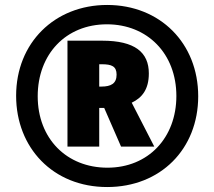

<svg xmlns="http://www.w3.org/2000/svg" viewBox="-20 -744 864 774"><path d="M412 10C627 10 779 -143 779 -356C779 -570 625 -724 412 -724C200 -724 45 -571 45 -358C45 -148 194 10 412 10ZM413 -68C249 -68 132 -185 132 -356C132 -525 245 -646 411 -646C574 -646 691 -528 691 -357C691 -189 578 -68 413 -68ZM252 -153H380V-309H400L468 -153H602L511 -330C553 -350 580 -384 580 -448C580 -533 524 -580 392 -580H252ZM389 -395H380V-485H390C430 -485 450 -477 450 -443C450 -407 427 -395 389 -395Z"/></svg>

Font: Noto Sans Khmer SemiCondensed Black
Style: Regular
Weight: 900
Width: 4
Designer: Danh Hong and the Monotype Design Team
Foundry: Monotype Imaging Inc.
Version: Version 2.004